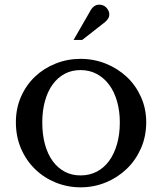

<svg xmlns="http://www.w3.org/2000/svg" viewBox="-20 -792 694 822"><path d="M325 -540Q382 -540 433 -519.5Q484 -499 522.5 -463Q561 -427 583.5 -377Q606 -327 606 -269Q606 -208 583.5 -157Q561 -106 522.5 -69Q484 -32 433 -11Q382 10 325 10Q269 10 218.5 -10.5Q168 -31 130 -68Q92 -105 70 -156Q48 -207 48 -269Q48 -328 70 -378Q92 -428 130 -464Q168 -500 218.5 -520Q269 -540 325 -540ZM325 -492Q287 -492 257 -476Q227 -460 205.5 -430.5Q184 -401 172.5 -359.5Q161 -318 161 -268Q161 -216 172.5 -174Q184 -132 205.5 -102.5Q227 -73 257 -57Q287 -41 325 -41Q363 -41 394 -57Q425 -73 447 -103Q469 -133 481 -175Q493 -217 493 -268Q493 -317 481 -358.5Q469 -400 447 -429.5Q425 -459 394 -475.5Q363 -492 325 -492ZM295 -621 363 -739Q379 -772 404 -772Q432 -772 445 -745Q451 -729 445 -716.5Q439 -704 424 -693L332 -621Z"/></svg>

Font: SVN-Libre Baskerville
Style: Regular
Weight: 400
Designer: Pablo Impallari, Rodrigo Fuenzalida
Foundry: Pablo Impallari, Rodrigo Fuenzalida
Version: Version 1.000; ttfautohint (v1.8.4)